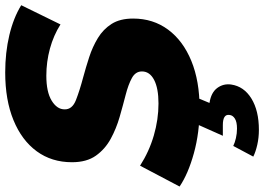

<svg xmlns="http://www.w3.org/2000/svg" viewBox="-170 -598 990 719"><g transform="rotate(-90 324.5 -239.0)"><path d="M277 14Q187 14 109.5 -7.5Q32 -29 -15 -61L63 -209Q116 -175 176 -157.5Q236 -140 296 -140Q353 -140 384.5 -156.5Q416 -173 416 -202Q416 -226 391.5 -239.5Q367 -253 328 -263Q289 -273 245.5 -285.5Q202 -298 163.5 -319Q125 -340 100.5 -374.5Q76 -409 76 -464Q76 -540 117 -596Q158 -652 233.5 -683Q309 -714 412 -714Q487 -714 552 -698.5Q617 -683 664 -654L592 -507Q551 -533 501.5 -546.5Q452 -560 400 -560Q339 -560 306.5 -540Q274 -520 274 -492Q273 -463 309 -449Q345 -435 394 -422Q431 -412 469.5 -399.5Q508 -387 541 -367Q574 -347 594 -315.5Q614 -284 614 -235Q614 -160 572.5 -104Q531 -48 455.5 -17Q380 14 277 14ZM197 236Q168 236 141.5 230Q115 224 97 215L137 140Q149 146 166.5 150Q184 154 202 154Q227 154 239.5 146Q252 138 253 126Q257 101 215 101H175L224 -9H323L298 51Q337 57 354 80Q371 103 367 132Q360 180 314.5 208Q269 236 197 236Z"/></g></svg>

Font: Montserrat ExtraBold
Style: Italic
Weight: 800
Italic angle: -11.3°
Designer: Julieta Ulanovsky
Foundry: Julieta Ulanovsky
Version: Version 9.000; ttfautohint (v1.8.4.7-5d5b)